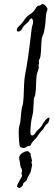

<svg xmlns="http://www.w3.org/2000/svg" viewBox="-20 -725 272 974"><path d="M230 -128C218 -128 211 -116 207 -110C192 -94 199 -88 166 -60C160 -53 154 -38 145 -38C141 -38 134 -37 134 -58C134 -69 136 -84 137 -99C139 -120 146 -142 148 -158C150 -178 150 -204 152 -224C152 -230 158 -238 159 -245C164 -276 162 -312 166 -344C168 -357 177 -372 177 -387C177 -392 174 -393 174 -395C174 -396 178 -397 178 -401C178 -405 177 -410 177 -412C177 -421 183 -429 185 -438C190 -468 188 -502 192 -530C193 -539 201 -550 203 -562C213 -609 211 -632 214 -653C215 -664 221 -672 221 -680C221 -681 211 -705 192 -705C187 -694 175 -698 170 -694C162 -688 157 -673 148 -665C139 -655 126 -649 119 -643C109 -633 100 -619 90 -606C82 -596 65 -585 65 -574C65 -570 66 -565 72 -565C88 -565 92 -581 97 -588C106 -600 113 -604 123 -613C129 -620 130 -630 141 -632C146 -626 148 -621 148 -614C148 -604 142 -592 141 -581C133 -518 125 -444 115 -388C111 -366 106 -343 104 -322C100 -281 102 -240 97 -202C96 -191 91 -182 90 -172C86 -148 86 -127 83 -106C79 -88 75 -81 75 -55C75 -28 77 16 83 21C83 22 99 26 101 26C107 26 119 18 119 17C122 16 130 16 133 14C137 12 139 1 145 -5C162 -22 169 -31 177 -44C184 -56 193 -62 199 -70C203 -76 206 -83 210 -88C213 -93 221 -97 225 -103C229 -111 230 -120 232 -128ZM143 112C143 105 139 101 139 98C139 96 142 93 143 93V94C140 75 135 62 135 63C135 61 136 58 136 56C136 53 124 44 124 43H125C123 42 121 42 119 42C111 42 102 46 102 46H103C94 49 77 61 77 75C77 81 79 90 81 98C82 105 83 116 85 123C86 127 92 132 92 140C92 146 89 151 89 152C89 159 92 163 92 168C92 170 87 177 85 181C81 187 66 213 66 220C66 224 77 229 79 229C87 227 97 214 97 213C97 211 97 209 97 208C97 208 97 208 97 207C109 191 114 199 119 178C120 174 134 153 135 148C138 135 142 121 143 112Z"/></svg>

Font: Jim Nightshade
Style: Regular
Weight: 400
Designer: Astigmatic (AOETI)
Foundry: Astigmatic (AOETI)
Version: Version 1.000